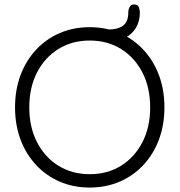

<svg xmlns="http://www.w3.org/2000/svg" viewBox="-20 -832 806 862"><path d="M718.2 -350Q718.2 -271.2 693.6 -205.5Q669 -139.8 623.9 -91.4Q578.8 -43 517.4 -16.5Q456 10 382.8 10Q309.5 10 248.2 -16.5Q187 -43 141.9 -91.4Q96.8 -139.8 72.1 -205.5Q47.5 -271.2 47.5 -350Q47.5 -428.8 72.1 -494.5Q96.8 -560.2 141.9 -608.6Q187 -657 248.2 -683.5Q309.5 -710 382.8 -710Q456 -710 517.4 -683.5Q578.8 -657 623.9 -608.6Q669 -560.2 693.6 -494.5Q718.2 -428.8 718.2 -350ZM654.2 -350Q654.2 -438.8 619.4 -506.4Q584.5 -574 523.6 -612Q462.8 -650 382.8 -650Q303.5 -650 242.2 -612Q181 -574 146.2 -506.5Q111.5 -439 111.5 -350Q111.5 -261.2 146.2 -193.6Q181 -126 242.2 -88Q303.5 -50 382.8 -50Q462.8 -50 523.6 -88Q584.5 -126 619.4 -193.6Q654.2 -261.2 654.2 -350ZM462 -645.8V-699.2Q509.2 -699.2 532.6 -716.9Q556 -734.5 556 -776.2Q556 -789.8 562.2 -800.9Q568.5 -812 582.2 -812Q598.2 -812 603.1 -799.9Q608 -787.8 608 -776.2Q608 -737 590.5 -707.5Q573 -678 540.8 -661.9Q508.5 -645.8 462 -645.8Z"/></svg>

Font: Quicksand Variable Light
Style: Regular
Weight: 300
Designer: Andrew Paglinawan
Foundry: Andrew Paglinawan
Version: Version 3.004